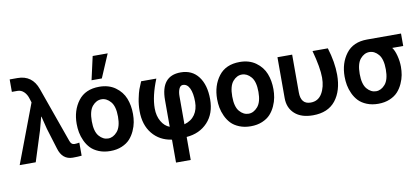

<svg xmlns="http://www.w3.org/2000/svg" viewBox="-92 -1226 3923 1796"><g transform="rotate(-10 1870.0 -328.5)"><path d="M6.8 0 217.8 -558.6 206.1 -595.7Q194.3 -636.7 168 -662.1Q141.6 -687.5 107.4 -687.5H53.7V-805.7H127.9Q267.6 -805.7 316.4 -668L502.9 -143.6Q515.6 -105.5 544.9 -105.5Q566.4 -105.5 592.8 -110.4V13.7Q558.6 17.6 508.8 17.6Q409.2 17.6 377 -92.8L316.4 -290L286.1 -411.1H283.2Q279.3 -396.5 268.1 -354Q256.8 -311.5 251 -289.1L159.2 0Z M742.2 -287.1Q742.2 -189.5 779.8 -145.5Q817.4 -101.6 866.2 -101.6Q914.1 -101.6 952.6 -146Q991.2 -190.4 991.2 -287.1Q991.2 -384.8 953.1 -429.2Q915 -473.6 866.2 -473.6Q817.4 -473.6 779.8 -429.7Q742.2 -385.7 742.2 -287.1ZM598.6 -287.1Q598.6 -415 666 -503.9Q733.4 -592.8 866.2 -592.8Q956.1 -592.8 1018.6 -547.9Q1081.1 -502.9 1107.4 -436Q1133.8 -369.1 1133.8 -287.1Q1133.8 -248 1127 -209.5Q1120.1 -170.9 1101.1 -128.9Q1082 -86.9 1053.2 -55.2Q1024.4 -23.4 976.1 -2.9Q927.7 17.6 866.2 17.6Q805.7 17.6 757.8 -2Q710 -21.5 680.7 -52.2Q651.4 -83 632.3 -124.5Q613.3 -166 606 -205.6Q598.6 -245.1 598.6 -287.1ZM806.6 -665 856.4 -886.7H999L904.3 -665Z M1199.2 -302.7Q1199.2 -362.3 1210.9 -419.4Q1222.7 -476.6 1232.9 -504.4Q1243.2 -532.2 1261.7 -575.2H1406.2Q1342.8 -419.9 1342.8 -302.7Q1342.8 -231.4 1373 -179.2Q1403.3 -127 1451.2 -109.4V-363.3Q1451.2 -592.8 1639.6 -592.8Q1748 -592.8 1808.1 -513.2Q1868.2 -433.6 1868.2 -297.9Q1868.2 -162.1 1791.5 -80.1Q1714.8 2 1590.8 11.7V230.5H1451.2V12.7Q1335.9 -3.9 1267.6 -87.4Q1199.2 -170.9 1199.2 -302.7ZM1590.8 -108.4Q1658.2 -127.9 1691.9 -177.2Q1725.6 -226.6 1725.6 -297.9Q1725.6 -380.9 1703.1 -427.2Q1680.7 -473.6 1639.6 -473.6Q1616.2 -473.6 1603.5 -445.3Q1590.8 -417 1590.8 -375Z M2076.2 -287.1Q2076.2 -189.5 2113.8 -145.5Q2151.4 -101.6 2200.2 -101.6Q2248 -101.6 2286.6 -146Q2325.2 -190.4 2325.2 -287.1Q2325.2 -384.8 2287.1 -429.2Q2249 -473.6 2200.2 -473.6Q2151.4 -473.6 2113.8 -429.7Q2076.2 -385.7 2076.2 -287.1ZM1932.6 -287.1Q1932.6 -415 2000 -503.9Q2067.4 -592.8 2200.2 -592.8Q2290 -592.8 2352.5 -547.9Q2415 -502.9 2441.4 -436Q2467.8 -369.1 2467.8 -287.1Q2467.8 -248 2460.9 -209.5Q2454.1 -170.9 2435.1 -128.9Q2416 -86.9 2387.2 -55.2Q2358.4 -23.4 2310.1 -2.9Q2261.7 17.6 2200.2 17.6Q2139.6 17.6 2091.8 -2Q2043.9 -21.5 2014.6 -52.2Q1985.4 -83 1966.3 -124.5Q1947.3 -166 1939.9 -205.6Q1932.6 -245.1 1932.6 -287.1Z M2556.6 -186.5V-575.2H2696.3V-216.8Q2696.3 -103.5 2790 -103.5Q2861.3 -103.5 2897.9 -165Q2934.6 -226.6 2934.6 -315.4Q2934.6 -409.2 2889.6 -575.2H3035.2Q3078.1 -436.5 3078.1 -317.4Q3078.1 -165 3005.9 -73.7Q2933.6 17.6 2791 17.6Q2679.7 17.6 2618.2 -38.1Q2556.6 -93.8 2556.6 -186.5Z M3143.6 -287.1Q3143.6 -415 3210.9 -503.9Q3278.3 -592.8 3411.1 -592.8H3733.4V-474.6H3628.9Q3650.4 -447.3 3664.6 -393.1Q3678.7 -338.9 3678.7 -287.1Q3678.7 -248 3671.9 -209.5Q3665 -170.9 3646 -128.9Q3627 -86.9 3598.1 -55.2Q3569.3 -23.4 3521 -2.9Q3472.7 17.6 3411.1 17.6Q3350.6 17.6 3302.7 -2Q3254.9 -21.5 3225.6 -52.2Q3196.3 -83 3177.2 -124.5Q3158.2 -166 3150.9 -205.6Q3143.6 -245.1 3143.6 -287.1ZM3287.1 -287.1Q3287.1 -189.5 3324.7 -145.5Q3362.3 -101.6 3411.1 -101.6Q3459 -101.6 3497.1 -145.5Q3535.2 -189.5 3535.2 -287.1Q3535.2 -384.8 3497.6 -429.2Q3460 -473.6 3411.1 -473.6Q3362.3 -473.6 3324.7 -429.7Q3287.1 -385.7 3287.1 -287.1Z"/></g></svg>

Font: Gothic A1 ExtraBold
Style: Regular
Weight: 800
Designer: HanYang I&C Co.,Ltd.
Foundry: HanYang I&C Co.,Ltd.
Version: Version 2.50